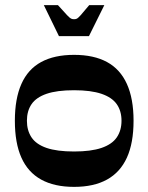

<svg xmlns="http://www.w3.org/2000/svg" viewBox="-20 -718 579 749"><path d="M269 11Q192 11 140.5 -17.5Q89 -46 63.5 -103Q38 -160 38 -247Q38 -333 63.5 -390.5Q89 -448 140.5 -476Q192 -504 269 -504Q346 -504 397.5 -476Q449 -448 475 -390.5Q501 -333 501 -247Q501 -160 475 -103Q449 -46 397.5 -17.5Q346 11 269 11ZM269 -127Q335 -127 376 -141Q417 -155 435.5 -182Q454 -209 454 -247Q454 -285 435.5 -311.5Q417 -338 376 -352Q335 -366 269 -366Q202 -366 161.5 -352Q121 -338 103 -311.5Q85 -285 85 -247Q85 -209 103 -182Q121 -155 161.5 -141Q202 -127 269 -127ZM210 -577 151 -698H206Q231 -670 241.5 -659Q252 -648 257 -645.5Q262 -643 269 -643Q276 -643 280.5 -645.5Q285 -648 295 -659Q305 -670 328 -698H387L327 -577Z"/></svg>

Font: Ojuju ExtraLight
Style: Bold
Weight: 700
Version: Version 1.000